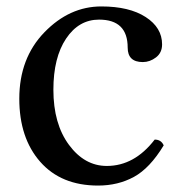

<svg xmlns="http://www.w3.org/2000/svg" viewBox="-20 -577 543 597"><path d="M489 -125Q446 -54 396.5 -27Q347 0 285 0Q170 0 105 -74Q40 -148 40 -270Q40 -396 118 -476.5Q196 -557 295 -557Q382 -557 433 -524Q484 -491 484 -439Q484 -413 465 -398.5Q446 -384 424 -384Q377 -384 377 -429Q377 -516 288 -516Q225 -516 185.5 -457Q146 -398 146 -298Q146 -192 194.5 -126.5Q243 -61 312 -61Q398 -61 461 -143Q481 -143 489 -125Z"/></svg>

Font: Indiction Unicode
Style: Normal
Weight: 500
Version: Version 1.1